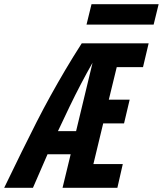

<svg xmlns="http://www.w3.org/2000/svg" viewBox="-77 -901 781 921"><path d="M-57 0Q-11 -95 27 -172.5Q65 -250 99 -316.5Q133 -383 166.5 -443.5Q200 -504 236 -565Q272 -626 315 -693H636L609 -579H483L445 -423H545L518 -309H418L371 -114H512L486 0H223L262 -161H151L81 0ZM201 -272H288L367 -600Q339 -551 311.5 -498.5Q284 -446 257 -390Q230 -334 201 -272ZM338 -783 362 -881H684L660 -783Z"/></svg>

Font: Ubuntu Sans Mono
Style: Bold Italic
Weight: 700
Italic angle: -13.5°
Monospace: yes
Designer: Dalton Maag Ltd
Foundry: Dalton Maag Ltd
Version: Version 1.006